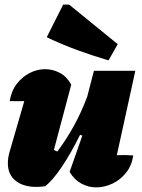

<svg xmlns="http://www.w3.org/2000/svg" viewBox="-20 -801 613 830"><path d="M281 -58 336 -215 326 -218Q288 -141 248 -81Q208 -21 175 4Q156 7 138 7Q80 7 47 -20Q14 -47 14 -95Q14 -119 21 -143L85 -364Q54 -363 22 -364Q29 -408 52.5 -438.5Q76 -469 108.5 -485.5Q141 -502 175 -502Q208 -502 238.5 -486Q269 -470 288 -435L213 -153Q220 -149 228 -146Q268 -200 299.5 -257Q331 -314 357 -383L386 -495H565L485 -130Q519 -132 556 -129Q550 -86 525.5 -55Q501 -24 466.5 -7.5Q432 9 396 9Q362 9 331.5 -7.5Q301 -24 281 -58ZM449 -540Q381 -560 314 -584.5Q247 -609 182 -640L253 -781H279L489 -610Z"/></svg>

Font: Piazzolla Black
Style: Italic
Weight: 900
Italic angle: -11.3°
Designer: Juan Pablo del Peral
Foundry: Huerta Tipografica
Version: Version 1.330